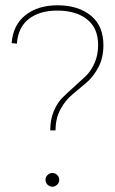

<svg xmlns="http://www.w3.org/2000/svg" viewBox="-20 -699 435 726"><path d="M24 -536Q29 -604 76 -641.5Q123 -679 198 -679Q275 -679 323 -640.5Q371 -602 371 -528Q371 -481 352.5 -445.5Q334 -410 307.5 -387Q281 -364 254 -342Q227 -320 208.5 -285.5Q190 -251 190 -206H170Q170 -247 183.5 -279Q197 -311 217 -330.5Q237 -350 260.5 -371Q284 -392 304 -411Q324 -430 337.5 -460.5Q351 -491 351 -529Q351 -593 309 -626Q267 -659 197 -659Q129 -659 88.5 -627Q48 -595 44 -534ZM160 -37.5Q168 -45 178 -45Q188 -45 196 -37.5Q204 -30 204 -19Q204 -8 196 -0.5Q188 7 178 7Q168 7 160 -0.5Q152 -8 152 -19Q152 -30 160 -37.5Z"/></svg>

Font: Montserrat arm Thin
Style: Regular
Weight: 250
Designer: Julieta Ulanovsky
Foundry: Julieta Ulanovsky
Version: Version 6.000;PS 006.000;hotconv 1.0.88;makeotf.lib2.5.64775